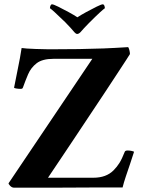

<svg xmlns="http://www.w3.org/2000/svg" viewBox="-20 -868 665 888"><path d="M338 -788Q353 -798 378.5 -812Q404 -826 426.5 -837Q449 -848 455 -848Q460 -848 462.5 -842Q465 -836 465 -830Q459 -826 442 -810.5Q425 -795 391 -761Q376 -746 368.5 -737.5Q361 -729 352 -719Q344 -711 337 -711Q331 -711 324 -719Q317 -727 308 -737.5Q299 -748 282 -765Q248 -798 232.5 -812Q217 -826 211 -830Q211 -836 213.5 -842Q216 -848 221 -848Q227 -848 249.5 -837Q272 -826 297.5 -812Q323 -798 338 -788ZM228 -596Q176 -596 149.5 -575.5Q123 -555 110 -524.5Q97 -494 86 -463Q85 -461 83.5 -459Q82 -457 74 -457Q66 -457 56.5 -458.5Q47 -460 45 -462Q53 -505 63 -552.5Q73 -600 80 -646Q86 -645 104.5 -643.5Q123 -642 145 -641.5Q167 -641 185 -640.5Q203 -640 208 -640L345 -641Q407 -642 459 -644Q511 -646 572 -650Q575 -649 578 -637.5Q581 -626 581 -618Q581 -617 564.5 -592Q548 -567 521 -525.5Q494 -484 460.5 -433.5Q427 -383 391 -329Q355 -275 321.5 -224.5Q288 -174 261 -134Q234 -94 218 -70Q202 -46 202 -46H412Q471 -46 505 -80Q521 -96 532.5 -114.5Q544 -133 557 -166Q559 -172 571 -172Q579 -172 588.5 -170Q598 -168 600 -166Q592 -140 581.5 -109.5Q571 -79 561.5 -50.5Q552 -22 547 -1Q538 -1 506.5 -1Q475 -1 429.5 -1Q384 -1 332 -0.5Q280 0 229.5 0Q179 0 137 0Q95 0 70 0Q45 0 45 0Q35 0 26.5 -9Q18 -18 20 -21L407 -596Z"/></svg>

Font: Amiri
Style: Bold
Weight: 700
Designer: Khaled Hosny
Version: Version 0.113